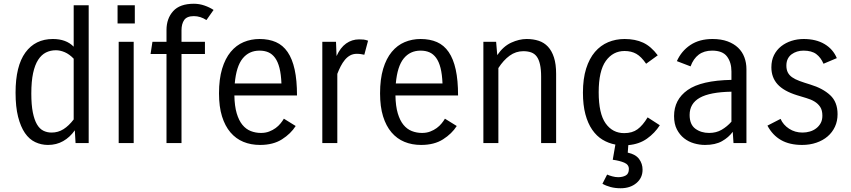

<svg xmlns="http://www.w3.org/2000/svg" viewBox="-20 -763 4538 1024"><path d="M63 -269Q63 -411 115.5 -483Q168 -555 262 -555Q333 -555 373 -514V-735H453V0H383L379 -68Q353 -31 317 -10.5Q281 10 236 10Q200 10 168 -5Q136 -20 113 -53.5Q90 -87 76.5 -140Q63 -193 63 -269ZM255 -56Q290 -56 318.5 -74Q347 -92 373 -126V-450Q350 -474 325.5 -484.5Q301 -495 278 -495Q249 -495 225 -483Q201 -471 183.5 -444Q166 -417 156.5 -373Q147 -329 147 -264Q147 -204 155 -164Q163 -124 177 -100Q191 -76 211 -66Q231 -56 255 -56Z M607 -638V-735H699V-638ZM613 0V-540H693V0Z M1081 -656Q1049 -677 1014 -677Q977 -677 962.5 -656.5Q948 -636 948 -601V-540H1073V-475H948V0H868V-475H783L793 -540H868V-603Q868 -664 903.5 -703.5Q939 -743 1014 -743Q1043 -743 1070.5 -733.5Q1098 -724 1119 -710Z M1557 -91Q1531 -50 1484 -20Q1437 10 1367 10Q1318 10 1278 -6.5Q1238 -23 1209 -57Q1180 -91 1164 -142.5Q1148 -194 1148 -265Q1148 -341 1164.5 -396Q1181 -451 1210.5 -486.5Q1240 -522 1279.5 -538.5Q1319 -555 1364 -555Q1414 -555 1451.5 -538.5Q1489 -522 1514 -485.5Q1539 -449 1551.5 -392Q1564 -335 1564 -254H1230Q1231 -197 1242.5 -158.5Q1254 -120 1273 -97Q1292 -74 1317.5 -64Q1343 -54 1372 -54Q1396 -54 1415.5 -61.5Q1435 -69 1450 -80Q1465 -91 1476 -104.5Q1487 -118 1494 -130ZM1364 -493Q1308 -493 1274 -451Q1240 -409 1232 -318H1481Q1479 -367 1470.5 -400.5Q1462 -434 1447 -454.5Q1432 -475 1411.5 -484Q1391 -493 1364 -493Z M1699 0V-540H1772L1775 -464Q1795 -509 1826 -531Q1857 -553 1895 -553Q1909 -553 1919 -552Q1929 -551 1943 -546L1923 -471Q1914 -473 1904.5 -474.5Q1895 -476 1883 -476Q1863 -476 1847.5 -467.5Q1832 -459 1819.5 -444Q1807 -429 1797 -409.5Q1787 -390 1779 -369V0Z M2416 -91Q2390 -50 2343 -20Q2296 10 2226 10Q2177 10 2137 -6.5Q2097 -23 2068 -57Q2039 -91 2023 -142.5Q2007 -194 2007 -265Q2007 -341 2023.5 -396Q2040 -451 2069.5 -486.5Q2099 -522 2138.5 -538.5Q2178 -555 2223 -555Q2273 -555 2310.5 -538.5Q2348 -522 2373 -485.5Q2398 -449 2410.5 -392Q2423 -335 2423 -254H2089Q2090 -197 2101.5 -158.5Q2113 -120 2132 -97Q2151 -74 2176.5 -64Q2202 -54 2231 -54Q2255 -54 2274.5 -61.5Q2294 -69 2309 -80Q2324 -91 2335 -104.5Q2346 -118 2353 -130ZM2223 -493Q2167 -493 2133 -451Q2099 -409 2091 -318H2340Q2338 -367 2329.5 -400.5Q2321 -434 2306 -454.5Q2291 -475 2270.5 -484Q2250 -493 2223 -493Z M2558 0V-540H2626L2632 -469Q2664 -516 2706.5 -535.5Q2749 -555 2789 -555Q2824 -555 2853 -545.5Q2882 -536 2902.5 -514Q2923 -492 2934.5 -456.5Q2946 -421 2946 -369V0H2866V-354Q2866 -393 2860 -419.5Q2854 -446 2842.5 -461.5Q2831 -477 2813 -483.5Q2795 -490 2771 -490Q2731 -490 2698 -466Q2665 -442 2638 -400V0Z M3407 142Q3407 186 3374 213.5Q3341 241 3290 241Q3261 241 3236.5 234.5Q3212 228 3193 217L3218 168Q3229 173 3245.5 177.5Q3262 182 3277 182Q3300 182 3317 173Q3334 164 3334 138Q3334 115 3309.5 104.5Q3285 94 3248 89L3262 8Q3225 1 3193.5 -18Q3162 -37 3138.5 -71Q3115 -105 3102 -154Q3089 -203 3089 -269Q3089 -343 3106 -397Q3123 -451 3153 -486Q3183 -521 3223.5 -538Q3264 -555 3311 -555Q3368 -555 3410 -535.5Q3452 -516 3488 -468L3426 -423Q3400 -461 3373.5 -476Q3347 -491 3311 -491Q3249 -491 3211 -438Q3173 -385 3173 -271Q3173 -157 3210 -105Q3247 -53 3309 -53Q3352 -53 3380 -73.5Q3408 -94 3434 -137L3499 -95Q3472 -53 3430.5 -23.5Q3389 6 3331 11L3328 51Q3370 60 3388.5 85Q3407 110 3407 142Z M3892 0 3888 -60Q3866 -30 3830.5 -10Q3795 10 3740 10Q3711 10 3681.5 1.5Q3652 -7 3628.5 -25.5Q3605 -44 3590 -73Q3575 -102 3575 -144Q3575 -232 3647.5 -283Q3720 -334 3881 -337V-382Q3881 -430 3857.5 -461.5Q3834 -493 3778 -493Q3735 -493 3706.5 -471.5Q3678 -450 3663 -409L3590 -437Q3614 -491 3662 -523Q3710 -555 3780 -555Q3826 -555 3860 -542.5Q3894 -530 3916.5 -508.5Q3939 -487 3950 -457.5Q3961 -428 3961 -394V0ZM3762 -54Q3800 -54 3829 -71Q3858 -88 3881 -114V-274Q3766 -272 3712 -241.5Q3658 -211 3658 -150Q3658 -99 3688.5 -76.5Q3719 -54 3762 -54Z M4258 10Q4191 10 4145.5 -16Q4100 -42 4073 -93L4143 -129Q4157 -97 4188.5 -76.5Q4220 -56 4260 -56Q4280 -56 4299 -61.5Q4318 -67 4333 -78.5Q4348 -90 4357 -106.5Q4366 -123 4366 -146Q4366 -175 4354.5 -192.5Q4343 -210 4324 -221.5Q4305 -233 4280.5 -240Q4256 -247 4231 -255Q4160 -277 4127 -313.5Q4094 -350 4094 -404Q4094 -441 4108 -469Q4122 -497 4146 -516Q4170 -535 4201 -545Q4232 -555 4266 -555Q4332 -555 4377.5 -528Q4423 -501 4443 -453L4372 -423Q4358 -456 4333.5 -474.5Q4309 -493 4265 -493Q4247 -493 4231 -488Q4215 -483 4202 -473.5Q4189 -464 4181.5 -449Q4174 -434 4174 -413Q4174 -392 4181.5 -377Q4189 -362 4204.5 -351Q4220 -340 4244.5 -331Q4269 -322 4302 -312Q4368 -292 4407.5 -255.5Q4447 -219 4447 -154Q4447 -117 4433 -87Q4419 -57 4394 -35.5Q4369 -14 4334 -2Q4299 10 4258 10Z"/></svg>

Font: Carrois Gothic
Style: Regular
Weight: 400
Designer: Ralph du Carrois
Foundry: Ralph du Carrois
Version: Version 1.002